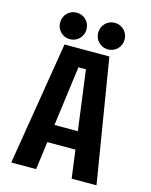

<svg xmlns="http://www.w3.org/2000/svg" viewBox="-129 -969 829 1052"><g transform="rotate(15 285.0 -443.0)"><path d="M174 -735.5Q142.5 -735.5 120.8 -757.2Q99 -779 99 -810.5Q99 -842.5 120.8 -864.2Q142.5 -886 174 -886Q205 -886 226.8 -864.2Q248.5 -842.5 248.5 -810.5Q248.5 -779 226.8 -757.2Q205 -735.5 174 -735.5ZM389.5 -735.5Q358.5 -735.5 336.8 -757.2Q315 -779 315 -810.5Q315 -842.5 336.8 -864.2Q358.5 -886 389.5 -886Q421 -886 442.8 -864.2Q464.5 -842.5 464.5 -810.5Q464.5 -779 442.8 -757.2Q421 -735.5 389.5 -735.5ZM381.5 0 360.5 -159H201L180 0H39L153.5 -700H408L522.5 0ZM259.5 -599 214.5 -260H347L302 -599Z"/></g></svg>

Font: League Mono Narrow SemiBold
Style: Regular
Weight: 600
Width: 3
Designer: Tyler Finck
Foundry: The League of Moveable Type / Tyler Finck
Version: Version 2.210